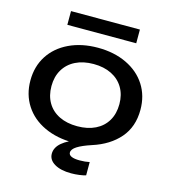

<svg xmlns="http://www.w3.org/2000/svg" viewBox="-134 -859 1033 1163"><g transform="rotate(15 382.0 -277.5)"><path d="M381 77Q381 92 398.5 100Q416 108 450 108Q485 108 512 102V185Q498 190 472 193.5Q446 197 420 197Q355 197 316 174Q277 151 277 112Q277 73 313.5 42Q350 11 424 -14L423 13Q410 14 384 14Q282 14 203 -23Q124 -60 80.5 -127.5Q37 -195 37 -283Q37 -371 80 -438Q123 -505 201.5 -542.5Q280 -580 382 -580Q484 -580 562.5 -542.5Q641 -505 684 -438Q727 -371 727 -283Q727 -176 666 -105.5Q605 -35 499 -1Q441 18 411 37Q381 56 381 77ZM382 -88Q447 -88 495 -111.5Q543 -135 569 -179Q595 -223 595 -283Q595 -342 569 -386Q543 -430 495 -454Q447 -478 382 -478Q317 -478 269 -454Q221 -430 195 -386Q169 -342 169 -283Q169 -223 195 -179Q221 -135 269 -111.5Q317 -88 382 -88ZM166 -752H598V-666H166Z"/></g></svg>

Font: Unbounded Variable
Style: Regular
Weight: 400
Designer: Luke Prowse, Jean-Baptiste Morizot, Fátima Lázaro, Florian Runge
Foundry: NaN
Version: Version 1.600;FEAKit 1.0